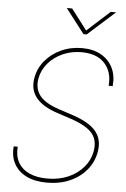

<svg xmlns="http://www.w3.org/2000/svg" viewBox="-62 -993 689 1049"><g transform="rotate(5 282.0 -469.0)"><path d="M235.4 10.7Q168.9 10.7 122.8 -12.2Q76.7 -35.2 54.7 -76.2Q32.7 -117.2 38.1 -170.9H60.1Q55.7 -121.6 75.2 -85.9Q94.7 -50.3 135.7 -31Q176.8 -11.7 235.8 -11.7Q299.3 -11.7 350.1 -33.7Q400.9 -55.7 434.1 -95Q467.3 -134.3 476.1 -185.5Q482.4 -224.6 470.7 -253.9Q459 -283.2 426.5 -305.9Q394 -328.6 337.4 -347.7L259.3 -373.5Q177.7 -400.4 142.3 -444.6Q106.9 -488.8 117.7 -551.8Q126.5 -605.5 161.4 -647.7Q196.3 -689.9 248.8 -714.1Q301.3 -738.3 363.3 -738.3Q425.8 -738.3 469 -713.4Q512.2 -688.5 533 -645.3Q553.7 -602.1 547.9 -545.9H525.9Q532.7 -622.6 489.7 -669.2Q446.8 -715.8 362.3 -715.8Q306.6 -715.8 259 -694.3Q211.4 -672.9 179.7 -635.3Q147.9 -597.7 139.6 -549.8Q133.8 -513.2 145.3 -483.9Q156.7 -454.6 187.3 -432.6Q217.8 -410.6 266.6 -394.5L345.2 -368.7Q390.1 -353.5 421.6 -335.4Q453.1 -317.4 471.9 -294.9Q490.7 -272.5 497.3 -244.9Q503.9 -217.3 498.5 -183.6Q489.3 -127 453.6 -83Q418 -39.1 362.1 -14.2Q306.2 10.7 235.4 10.7ZM290.5 -949.2 377 -835.9 502 -949.2H530.3V-948.2L381.8 -814.9H364.3L261.7 -948.2L262.2 -949.2Z"/></g></svg>

Font: Inter 28pt Thin
Style: Italic
Weight: 250
Italic angle: -9.3988°
Designer: Rasmus Andersson
Foundry: rsms
Version: Version 4.001;git-66647c0bb